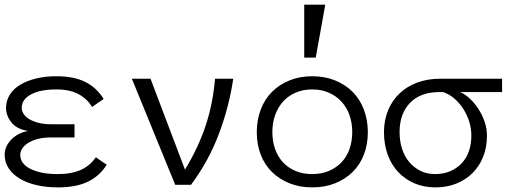

<svg xmlns="http://www.w3.org/2000/svg" viewBox="-20 -793 2224 824"><path d="M5.9 -330.1Q5.9 -360.8 22 -386.5Q38.1 -412.1 67.1 -429.4Q96.2 -446.8 135.5 -456.3Q174.8 -465.8 222.2 -465.8Q296.9 -465.8 345.9 -441.4Q395 -417 424.8 -368.2L375 -334Q355 -368.2 317.4 -388.7Q279.8 -409.2 222.2 -409.2Q152.8 -409.2 113 -387.7Q73.2 -366.2 73.2 -330.1Q73.2 -317.9 80.6 -305.4Q87.9 -293 103.5 -283Q119.1 -272.9 143.1 -266.4Q167 -259.8 199.2 -259.8H299.8V-203.1H199.2Q166 -203.1 141.6 -196.5Q117.2 -189.9 100.6 -179.4Q84 -168.9 75.4 -155.5Q66.9 -142.1 66.9 -128.9Q66.9 -89.8 111.3 -67.9Q155.8 -45.9 228 -45.9Q288.1 -45.9 328.1 -64.5Q368.2 -83 391.1 -118.2L438 -85.9Q407.2 -37.1 356.7 -12.9Q306.2 11.2 228 11.2Q179.2 11.2 137.7 1.7Q96.2 -7.8 65.7 -25.9Q35.2 -43.9 17.6 -70.1Q0 -96.2 0 -128.9Q0 -164.1 27.6 -193.1Q55.2 -222.2 100.1 -231Q51.8 -238.8 28.8 -267.8Q5.9 -296.9 5.9 -330.1Z M981 -455.1Q963.9 -337.9 920.4 -220.9Q877 -104 799.8 0H731.9L545.9 -455.1H626L773.9 -64.9Q832 -161.1 863 -255.1Q894 -349.1 902.8 -455.1Z M1558.6 -226.1Q1558.6 -172.9 1541.7 -129.4Q1524.9 -85.9 1493.4 -54.9Q1461.9 -23.9 1418 -6.3Q1374 11.2 1319.8 11.2Q1266.6 11.2 1222.7 -6.3Q1178.7 -23.9 1147.2 -54.9Q1115.7 -85.9 1098.9 -129.4Q1082 -172.9 1082 -226.1Q1082 -277.8 1098.9 -322.5Q1115.7 -367.2 1147.2 -398.7Q1178.7 -430.2 1222.7 -448Q1266.6 -465.8 1319.8 -465.8Q1374 -465.8 1418 -448Q1461.9 -430.2 1493.4 -398.7Q1524.9 -367.2 1541.7 -322.5Q1558.6 -277.8 1558.6 -226.1ZM1491.7 -226.1Q1491.7 -265.1 1480.2 -298.1Q1468.8 -331.1 1446.3 -356Q1423.8 -380.9 1391.8 -395Q1359.9 -409.2 1319.8 -409.2Q1279.8 -409.2 1247.8 -395Q1215.8 -380.9 1193.8 -356Q1171.9 -331.1 1160.4 -298.1Q1148.9 -265.1 1148.9 -226.1Q1148.9 -187 1160.4 -154.1Q1171.9 -121.1 1193.8 -97.2Q1215.8 -73.2 1247.8 -59.6Q1279.8 -45.9 1319.8 -45.9Q1359.9 -45.9 1391.8 -59.6Q1423.8 -73.2 1446.3 -97.2Q1468.8 -121.1 1480.2 -154.1Q1491.7 -187 1491.7 -226.1ZM1376 -772.9 1335 -545.9H1285.6V-772.9Z M1954.6 -397.9Q1975.6 -389.2 1996.1 -370.1Q2016.6 -351.1 2033.2 -325.4Q2049.8 -299.8 2059.8 -270.5Q2069.8 -241.2 2069.8 -210.9Q2069.8 -161.1 2053.7 -120.6Q2037.6 -80.1 2008.1 -50.5Q1978.5 -21 1938 -4.9Q1897.5 11.2 1848.6 11.2Q1798.8 11.2 1758.3 -6.3Q1717.8 -23.9 1688.7 -54.9Q1659.7 -85.9 1643.8 -129.4Q1627.9 -172.9 1627.9 -226.1Q1627.9 -277.8 1645.8 -320.3Q1663.6 -362.8 1695.6 -392.8Q1727.5 -422.9 1771.7 -439Q1815.9 -455.1 1867.7 -455.1H2134.8V-397.9ZM1866.7 -397.9Q1783.7 -397.9 1739.3 -351.1Q1694.8 -304.2 1694.8 -226.1Q1694.8 -188 1705.3 -155Q1715.8 -122.1 1735.8 -98.1Q1755.9 -74.2 1783.7 -60.1Q1811.5 -45.9 1847.7 -45.9Q1883.8 -45.9 1912.4 -58.3Q1940.9 -70.8 1961.4 -92.3Q1981.9 -113.8 1992.4 -144.3Q2002.9 -174.8 2002.9 -210.9Q2002.9 -240.2 1994.4 -269Q1985.8 -297.9 1969.7 -323.5Q1953.6 -349.1 1931.6 -368.7Q1909.7 -388.2 1881.8 -397.9Z"/></svg>

Font: Anonymous Pro
Style: Regular
Weight: 400
Monospace: yes
Designer: Mark Simonson
Version: Version 1.003